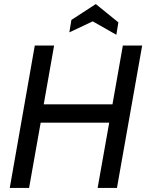

<svg xmlns="http://www.w3.org/2000/svg" viewBox="-20 -924 728 944"><path d="M151 -700H246L195 -411H533L584 -700H679L555 0H460L517 -321H180L123 0H28ZM436 -819 321 -765 331 -826 451 -904 562 -814 552 -753Z"/></svg>

Font: Cabin
Style: Italic
Weight: 400
Italic angle: -7°
Designer: Pablo Impallari
Foundry: Pablo Impallari. http://www.impallari.com Igino Marini. http://www.ikern.com
Version: Version 2.200